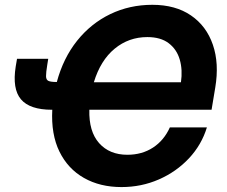

<svg xmlns="http://www.w3.org/2000/svg" viewBox="-20 -757 930 787"><path d="M478 9.8Q390.1 9.8 324.2 -27.6Q258.3 -64.9 223.6 -135.7Q189 -206.5 194.3 -307.1H192.9Q102.1 -307.1 65.9 -349.9Q29.8 -392.6 44.4 -484.4L49.8 -516.1H177.7L173.8 -491.7Q168.5 -459.5 168.7 -444.6Q168.9 -429.7 178.7 -425.3Q188.5 -420.9 212.9 -420.9Q239.3 -519 296.1 -590.1Q353 -661.1 432.1 -699.2Q511.2 -737.3 604.5 -737.3Q699.2 -737.3 762.7 -693.8Q826.2 -650.4 852.5 -573.7Q878.9 -497.1 862.3 -397.9L847.2 -307.1H346.2Q343.8 -218.3 386.2 -170.4Q428.7 -122.6 502 -122.6Q562 -122.6 607.2 -152.1Q652.3 -181.6 676.3 -234.9H828.1Q806.2 -163.1 754.4 -107.9Q702.6 -52.7 631.1 -21.5Q559.6 9.8 478 9.8ZM364.7 -419.9H721.7Q729 -470.7 716.8 -512.7Q704.6 -554.7 671.6 -579.8Q638.7 -605 584 -605Q507.8 -605 450 -557.4Q392.1 -509.8 364.7 -419.9Z"/></svg>

Font: Inter
Style: Bold Italic
Weight: 700
Italic angle: -9.39999°
Designer: Rasmus Andersson
Foundry: rsms
Version: Version 4.001;git-9221beed3